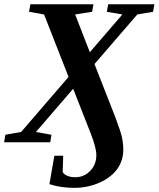

<svg xmlns="http://www.w3.org/2000/svg" viewBox="-45 -675 753 911"><path d="M125.5 -48.8 199.2 -35.6 193.4 0H-25.4L-19.5 -35.6L55.2 -48.8L280.3 -310.1L164.1 -606.4L92.8 -619.1L99.1 -654.8H398.4L392.1 -619.1L311.5 -606.4L381.3 -427.2L535.6 -606.4L461.9 -619.1L468.3 -654.8H687.5L681.2 -619.1L606.4 -606.4L403.3 -371.1L501.5 -120.6Q527.3 -52.7 533.7 -22.9Q540 6.8 540 34.7Q540 86.9 511.2 127Q482.4 167 426.8 191.7Q371.1 216.3 307.6 216.3Q242.2 216.3 189.5 198.7L212.9 64H254.9L252.4 142.1Q259.8 153.3 275.6 159.7Q291.5 166 312 166Q353.5 166 382.8 136Q412.1 106 412.1 61Q412.1 26.4 385.7 -41L302.2 -253.9Z"/></svg>

Font: Tinos
Style: Bold Italic
Weight: 700
Italic angle: -16.333°
Designer: Steve Matteson
Foundry: Monotype Imaging Inc.
Version: Version 1.23